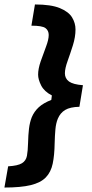

<svg xmlns="http://www.w3.org/2000/svg" viewBox="-44 -680 414 860"><path d="M112.5 -660Q184.2 -660 223.8 -643.8Q263.3 -627.5 278.8 -602.1Q294.2 -576.7 294.2 -548.3Q294.2 -514.2 282.5 -477.1Q270.8 -440 258.8 -406.7Q246.7 -373.3 246.7 -351.7Q246.7 -328.3 265 -315Q283.3 -301.7 327.5 -298.3L311.7 -201.7Q270 -200.8 247.9 -187.5Q225.8 -174.2 215 -148.3Q206.7 -128.3 204.2 -100.8Q201.7 -73.3 200.8 -38.3Q200 15 192.1 52.9Q184.2 90.8 161.2 114.6Q138.3 138.3 93.7 149.2Q49.2 160 -24.2 160L-7.5 65Q35.8 62.5 54.2 51.2Q72.5 40 76.7 17.9Q80.8 -4.2 81.7 -40Q82.5 -75 85.8 -103.3Q89.2 -131.7 98.3 -155Q109.2 -180.8 129.6 -199.6Q150 -218.3 185.8 -232.5L188.3 -252.5Q154.2 -270 140.4 -297.1Q126.7 -324.2 126.7 -345.8Q126.7 -371.7 138.3 -405.4Q150 -439.2 162.1 -470.8Q174.2 -502.5 174.2 -523.3Q174.2 -543.3 159.6 -554.2Q145 -565 96.7 -565Z"/></svg>

Font: Familjen Grotesk GF
Style: Bold Italic
Weight: 700
Designer: Anders Wikstroem, Jonas Baeckman, Matilda Gysing, Kristian Moeller
Foundry: Familjen STHML AB
Version: Version 2.000; Beta; Release 4; Build 6